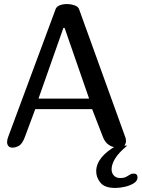

<svg xmlns="http://www.w3.org/2000/svg" viewBox="-20 -729 699 948"><path d="M103 -53Q90 -18 73 -9Q56 0 42 0Q28 0 21.5 -8Q15 -16 15 -27Q15 -39 20 -52L255 -685Q260 -697 275.5 -703Q291 -709 310 -709Q330 -709 348.5 -702.5Q367 -696 371 -682L600 -48Q601 -44 601.5 -40.5Q602 -37 602 -33Q602 -20 593.5 -10Q585 0 563 0Q554 0 539.5 -3.5Q525 -7 511 -18.5Q497 -30 488 -53L435 -190H154ZM299 -591H293L170 -242H420ZM608 -10Q565 26 548 54.5Q531 83 531 107Q531 126 542.5 138Q554 150 573 150Q592 150 602.5 144.5Q613 139 621 133.5Q629 128 640 128Q659 128 659 147Q659 164 641 175.5Q623 187 597.5 193Q572 199 549 199Q497 199 476 173Q455 147 455 117Q455 47 555 -10Z"/></svg>

Font: Marmelad
Style: Regular
Weight: 400
Designer: Manvel Shmavonyan
Foundry: Cyreal
Version: Version 1.110; ttfautohint (v1.8.4.7-5d5b)